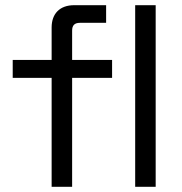

<svg xmlns="http://www.w3.org/2000/svg" viewBox="-20 -720 703 740"><path d="M179 0H258V-420H412V-489H258V-602C258 -622 267 -632 288 -632H389V-700H266C210 -700 179 -667 179 -614V-489H29V-420H179ZM501 0H580V-700H501Z"/></svg>

Font: Meta Space
Style: Regular
Weight: 400
Designer: Meta Pool / Florian Karsten
Foundry: Meta Pool / Florian Karsten
Version: Version 2.000;Glyphs 3.1.1 (3137)